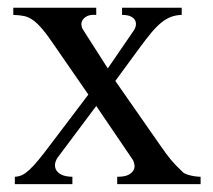

<svg xmlns="http://www.w3.org/2000/svg" viewBox="-20 -467 540 487"><path d="M277.3 0V-18.6Q295.9 -18.6 305.4 -23.4Q314.9 -28.3 318.6 -35.2Q322.3 -42 321 -49.3Q319.8 -56.6 316.9 -61.5L224.1 -198.2L127 -68.4Q122.1 -62 120.1 -53.7Q118.2 -45.4 121.6 -37.6Q125 -29.8 135 -24.4Q145 -19 163.6 -18.6V0H17.6V-18.6Q27.3 -19 35.9 -22.9Q44.4 -26.9 54.4 -36.1Q64.5 -45.4 77.6 -61.3Q90.8 -77.1 109.4 -102.1L204.1 -227.1L119.1 -350.1Q101.1 -377 88.1 -392.3Q75.2 -407.7 64 -415.8Q52.7 -423.8 41.3 -426.3Q29.8 -428.7 13.7 -429.2V-447.3H224.1V-429.2Q209.5 -430.2 201.4 -426.3Q193.4 -422.4 189.7 -416.5Q186 -410.6 186.5 -404.3Q187 -397.9 189.5 -393.6L253.4 -293.5L319.3 -389.6Q323.2 -395 324.5 -401.9Q325.7 -408.7 323 -414.8Q320.3 -420.9 312.3 -425Q304.2 -429.2 289.6 -429.2V-447.3H440.9V-429.2Q425.8 -428.7 413.6 -424.1Q401.4 -419.4 389.2 -409.7Q377 -399.9 363.8 -384Q350.6 -368.2 333 -344.2L272.5 -261.7L383.8 -102.1Q394 -87.4 400.6 -78.4Q407.2 -69.3 413.3 -62Q419.4 -54.7 426 -47.9Q432.6 -41 442.9 -31.2Q446.8 -26.4 460.4 -22.7Q474.1 -19 488.8 -18.6V0Z"/></svg>

Font: Goda
Style: Regular
Weight: 400
Version: 1.0.5